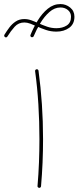

<svg xmlns="http://www.w3.org/2000/svg" viewBox="-42 -904 381 932"><path d="M251.5 -884.3Q217.8 -884.3 189.9 -861.6Q162.1 -838.9 141.1 -804.2Q120.1 -769.5 106 -734.4Q104.5 -731 106.2 -727.8Q107.9 -724.6 110.8 -723.6Q114.3 -722.7 117.4 -724.1Q120.6 -725.6 121.6 -728.5Q134.3 -759.3 153.6 -791.5Q172.9 -823.7 197.8 -845.7Q222.7 -867.7 251.5 -867.7Q272.9 -867.7 287.8 -855.2Q302.7 -842.8 302.7 -822.8Q302.7 -793.5 282 -780.3Q261.2 -767.1 231.9 -767.1Q208 -767.1 186.3 -774.7Q164.6 -782.2 144 -791.5Q127 -799.3 110.1 -805.4Q93.3 -811.5 76.2 -811.5Q52.2 -811.5 34.4 -799.8Q16.6 -788.1 3.4 -770.5Q-9.8 -752.9 -20.5 -735.4Q-22.5 -731.9 -21.2 -728.5Q-20 -725.1 -17.1 -723.6Q-13.7 -721.7 -10.7 -722.9Q-7.8 -724.1 -6.3 -726.6Q10.3 -753.4 29.1 -774.2Q47.9 -794.9 76.2 -794.9Q89.4 -794.9 104.7 -789.3Q120.1 -783.7 137.2 -775.9Q157.7 -766.6 181.4 -758.5Q205.1 -750.5 231.9 -750.5Q268.1 -750.5 293.7 -768.8Q319.3 -787.1 319.3 -822.8Q319.3 -850.6 298.6 -867.4Q277.8 -884.3 251.5 -884.3ZM128.4 -558.6Q139.2 -480 144.3 -397Q149.4 -314 149.4 -228.5Q149.4 -172.4 147.2 -115.5Q145 -58.6 140.1 -1Q139.6 2.4 142.1 4.9Q144.5 7.3 147.9 7.8Q151.4 8.3 154.1 5.9Q156.7 3.4 157.2 0Q162.1 -57.6 164.6 -114.7Q167 -171.9 167 -228.5Q167 -314.5 161.4 -397.7Q155.8 -481 145 -560.5Q144.5 -564 141.8 -566.2Q139.2 -568.4 135.7 -567.9Q132.3 -567.4 130.1 -564.7Q127.9 -562 128.4 -558.6Z"/></svg>

Font: Mikhak VF
Style: Regular
Weight: 100
Designer: Amin Abedi
Version: Version 3.001